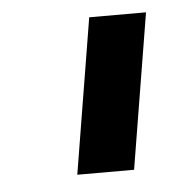

<svg xmlns="http://www.w3.org/2000/svg" viewBox="-33 -758 296 330"><g transform="rotate(-5 115.0 -593.0)"><path d="M230.1 -727.3 186.1 -459.5H88.1L132.1 -727.3Z"/></g></svg>

Font: Inter P Semi Bold
Style: Italic
Weight: 600
Italic angle: 9.39999°
Designer: Rasmus Andersson
Foundry: rsms
Version: Version 3.018;git-588b23468